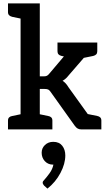

<svg xmlns="http://www.w3.org/2000/svg" viewBox="-20 -761 642 1129"><path d="M101 0V-741H214V-312H237Q249 -312 256 -315.5Q263 -319 270 -328L408 -491Q416 -501 424.5 -506Q433 -511 448 -511H551L383 -317Q376 -308 367.5 -300Q359 -292 348 -286Q368 -273 382 -249L561 0H459Q446 0 437 -5Q428 -10 420 -21L278 -220Q271 -231 263.5 -234.5Q256 -238 241 -238H214V0ZM443 -414 390 -466V-511H526L466 -419ZM476 0 425 -105 490 -92ZM27 0V-52Q27 -64 33.5 -70.5Q40 -77 52 -79L115 -92L127 0ZM188 0 200 -92 263 -79Q275 -77 281.5 -70.5Q288 -64 288 -52V0ZM127 -741 115 -649 52 -662Q40 -665 33.5 -671.5Q27 -678 27 -690V-741ZM552 -511V-460Q552 -448 546 -441.5Q540 -435 528 -432L464 -419L452 -511ZM418 -511 406 -419 342 -432Q330 -435 324 -441.5Q318 -448 318 -460V-511ZM476 0 488 -92 552 -79Q563 -77 569.5 -70.5Q576 -64 576 -52V0ZM259 348 239 330Q236 326 233.5 322Q231 318 231 313Q231 305 240 297Q252 284 270.5 259Q289 234 294 207Q293 207 291.5 207Q290 207 289 207Q261 206 243 186Q225 166 225 137Q225 110 244.5 91.5Q264 73 293 73Q328 73 346 96Q364 119 364 153Q364 202 335.5 256Q307 310 259 348Z"/></svg>

Font: Aleo SemiBold
Style: Regular
Weight: 600
Designer: Alessio Laiso
Foundry: Alessio Laiso
Version: Version 2.001;gftools[0.9.29]